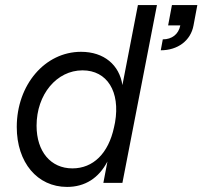

<svg xmlns="http://www.w3.org/2000/svg" viewBox="-20 -720 797 756"><path d="M621 -565 613 -522C680 -522 731 -560 742 -620L757 -700H657L642 -620H690C683 -585 657 -565 621 -565ZM244 16C315 16 369 -19 403 -84L387 0H462L598 -700H523L462 -385C450 -464 390 -516 299 -516C157 -516 46 -386 46 -220C46 -80 127 16 244 16ZM265 -57C180 -57 124 -123 124 -225C124 -348 203 -443 305 -443C402 -443 454 -359 433 -238L429 -219C407 -116 347 -57 265 -57Z"/></svg>

Font: Uncut Sans
Style: Italic
Weight: 400
Italic angle: -11°
Designer: Kasper Nordkvist
Foundry: UNCUT.wtf
Version: Version 1.304;Glyphs 3.2 (3246)